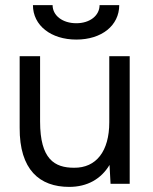

<svg xmlns="http://www.w3.org/2000/svg" viewBox="-20 -720 598 752"><path d="M413 0H488V-500H408V-241C408 -128 357 -62 270 -63C194 -63 137 -96 137 -244V-500H57V-220C56 -55 135 12 251 12C322 12 376 -19 409 -74ZM279 -565C378 -565 447 -620 447 -700H370C370 -659 332 -629 279 -629C225 -629 186 -659 186 -700H109C109 -620 180 -565 279 -565Z"/></svg>

Font: HB Figtree Prototype
Style: Regular
Weight: 400
Designer: Alfredo Marco Pradil
Foundry: Hanken Design Co.®
Version: Version 1.002;Glyphs 3.2 (3228)